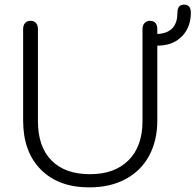

<svg xmlns="http://www.w3.org/2000/svg" viewBox="-20 -800 845 830"><path d="M805 -745Q805 -684 768.5 -645Q732 -606 671 -603H660V-279Q660 -192 624.5 -126.5Q589 -61 522.5 -25.5Q456 10 366 10Q233 10 156.5 -67Q80 -144 80 -279V-674Q80 -691 88.5 -700.5Q97 -710 112 -710Q127 -710 135.5 -700.5Q144 -691 144 -674V-276Q144 -166 202.5 -106.5Q261 -47 369 -47Q476 -47 536 -107.5Q596 -168 596 -276V-674Q596 -691 605 -700.5Q614 -710 629 -710Q644 -710 652 -700.5Q660 -691 660 -674V-653L671 -654Q747 -663 747 -745Q747 -780 776 -780Q805 -780 805 -745Z"/></svg>

Font: Kodchasan Light
Style: Regular
Weight: 300
Version: Version 1.000; ttfautohint (v1.6)